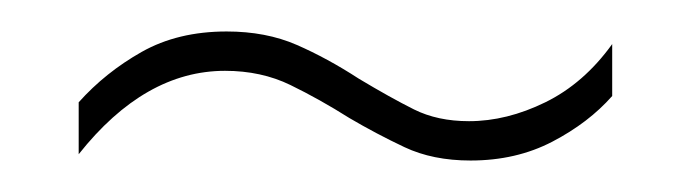

<svg xmlns="http://www.w3.org/2000/svg" viewBox="-20 -415 439 122"><path d="M202 -340Q183 -352 164.5 -361Q146 -370 123 -370Q72 -370 30 -317V-350Q47 -369 70 -382Q93 -395 124 -395Q149 -395 168.5 -386.5Q188 -378 208 -365Q228 -353 243 -345.5Q258 -338 278 -338Q302 -338 326.5 -350Q351 -362 369 -387V-354Q354 -337 331 -325Q308 -313 279 -313Q255 -313 237 -321.5Q219 -330 202 -340Z"/></svg>

Font: Noto Sans Gujarati ExtraCondensed Thin
Style: Regular
Weight: 100
Width: 2
Designer: Jelle Bosma - Monotype Design Team, Universal Thirst
Foundry: Monotype Imaging Inc.
Version: Version 2.106; ttfautohint (v1.8.4.7-5d5b)